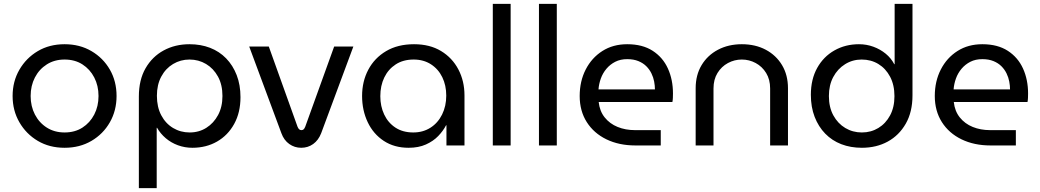

<svg xmlns="http://www.w3.org/2000/svg" viewBox="-20 -750 5365 990"><path d="M313 12Q235 12 175 -23.5Q115 -59 80 -119.5Q45 -180 45 -255Q45 -330 80 -390.5Q115 -451 175 -486.5Q235 -522 313 -522Q391 -522 451.5 -486.5Q512 -451 546.5 -391Q581 -331 581 -255Q581 -180 546.5 -119.5Q512 -59 451.5 -23.5Q391 12 313 12ZM313 -67Q366 -67 405 -92Q444 -117 466 -159.5Q488 -202 488 -255Q488 -308 466 -350.5Q444 -393 405 -418Q366 -443 313 -443Q261 -443 221.5 -418Q182 -393 160 -350.5Q138 -308 138 -255Q138 -202 160 -159.5Q182 -117 221.5 -92Q261 -67 313 -67Z M957 -522Q1015 -522 1063 -503.5Q1111 -485 1146 -449Q1181 -413 1200.5 -362.5Q1220 -312 1220 -249Q1220 -170 1187.5 -111Q1155 -52 1099 -20Q1043 12 972 12Q933 12 897.5 -1Q862 -14 834.5 -37.5Q807 -61 790 -91H788V220H696V-252Q696 -338 730.5 -398Q765 -458 824 -490Q883 -522 957 -522ZM957 -443Q911 -443 872.5 -420Q834 -397 811.5 -355Q789 -313 789 -256Q789 -198 811.5 -155.5Q834 -113 872.5 -90Q911 -67 958 -67Q1006 -67 1044 -91Q1082 -115 1104.5 -157Q1127 -199 1127 -255Q1127 -313 1104 -355Q1081 -397 1042.5 -420Q1004 -443 957 -443Z M1533 12Q1499 12 1471.5 -7.5Q1444 -27 1431 -63L1265 -510H1366L1514 -97Q1518 -87 1523 -83Q1528 -79 1534 -79Q1541 -79 1545.5 -83Q1550 -87 1554 -97L1703 -510H1802L1636 -63Q1622 -27 1595 -7.5Q1568 12 1533 12Z M2087 12Q2013 12 1959 -23.5Q1905 -59 1876 -120Q1847 -181 1847 -255Q1847 -330 1879 -390.5Q1911 -451 1971 -486.5Q2031 -522 2115 -522Q2196 -522 2254 -487Q2312 -452 2343.5 -392Q2375 -332 2375 -258V0H2282V-104H2280Q2265 -75 2239.5 -48.5Q2214 -22 2176 -5Q2138 12 2087 12ZM2111 -67Q2161 -67 2199.5 -91.5Q2238 -116 2259.5 -159.5Q2281 -203 2281 -257Q2281 -310 2260.5 -352Q2240 -394 2202 -418.5Q2164 -443 2113 -443Q2059 -443 2020.5 -418Q1982 -393 1961.5 -350.5Q1941 -308 1941 -254Q1941 -202 1961 -159.5Q1981 -117 2019 -92Q2057 -67 2111 -67Z M2521 0V-730H2613V0Z M2759 0V-730H2851V0Z M3256 0Q3172 0 3107 -31.5Q3042 -63 3005.5 -120.5Q2969 -178 2969 -255Q2969 -331 3000 -391.5Q3031 -452 3086 -487Q3141 -522 3214 -522Q3293 -522 3345.5 -488Q3398 -454 3424 -396.5Q3450 -339 3450 -268Q3450 -257 3449.5 -245Q3449 -233 3447 -224H3067Q3072 -177 3098 -144.5Q3124 -112 3164.5 -95.5Q3205 -79 3254 -79H3387V0ZM3066 -289H3357Q3357 -308 3353 -329.5Q3349 -351 3339 -371.5Q3329 -392 3312.5 -408.5Q3296 -425 3271.5 -435Q3247 -445 3214 -445Q3179 -445 3152.5 -431.5Q3126 -418 3107 -395.5Q3088 -373 3078 -345Q3068 -317 3066 -289Z M3567 0V-295Q3567 -363 3597.5 -414Q3628 -465 3682 -493.5Q3736 -522 3805 -522Q3875 -522 3928.5 -493.5Q3982 -465 4012.5 -414Q4043 -363 4043 -295V0H3951V-294Q3951 -340 3930.5 -373.5Q3910 -407 3876.5 -425Q3843 -443 3805 -443Q3767 -443 3733.5 -425Q3700 -407 3679.5 -373.5Q3659 -340 3659 -294V0Z M4424 12Q4366 12 4318 -6.5Q4270 -25 4235 -61Q4200 -97 4180.5 -147.5Q4161 -198 4161 -261Q4161 -341 4193.5 -399.5Q4226 -458 4282.5 -490Q4339 -522 4409 -522Q4448 -522 4483.5 -509Q4519 -496 4547 -473Q4575 -450 4591 -419H4593V-730H4685V-258Q4685 -173 4650.5 -112.5Q4616 -52 4557.5 -20Q4499 12 4424 12ZM4424 -67Q4471 -67 4509 -90Q4547 -113 4569.5 -155Q4592 -197 4592 -254Q4592 -312 4569.5 -354.5Q4547 -397 4509 -420Q4471 -443 4423 -443Q4376 -443 4337.5 -419Q4299 -395 4276.5 -353Q4254 -311 4254 -255Q4254 -197 4277 -155Q4300 -113 4338.5 -90Q4377 -67 4424 -67Z M5087 0Q5003 0 4938 -31.5Q4873 -63 4836.5 -120.5Q4800 -178 4800 -255Q4800 -331 4831 -391.5Q4862 -452 4917 -487Q4972 -522 5045 -522Q5124 -522 5176.5 -488Q5229 -454 5255 -396.5Q5281 -339 5281 -268Q5281 -257 5280.5 -245Q5280 -233 5278 -224H4898Q4903 -177 4929 -144.5Q4955 -112 4995.5 -95.5Q5036 -79 5085 -79H5218V0ZM4897 -289H5188Q5188 -308 5184 -329.5Q5180 -351 5170 -371.5Q5160 -392 5143.5 -408.5Q5127 -425 5102.5 -435Q5078 -445 5045 -445Q5010 -445 4983.5 -431.5Q4957 -418 4938 -395.5Q4919 -373 4909 -345Q4899 -317 4897 -289Z"/></svg>

Font: MuseoModerno Thin
Style: Regular
Weight: 400
Version: Version 1.003